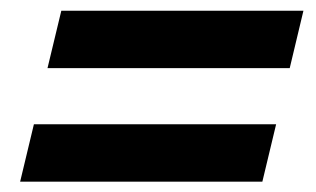

<svg xmlns="http://www.w3.org/2000/svg" viewBox="-20 -482 604 367"><path d="M70.8 -351.8 97.2 -461.5H560L533.8 -351.8ZM18.5 -134.8 44.8 -244.5H507.8L481.5 -134.8Z"/></svg>

Font: Ubuntu Sans
Style: Italic
Weight: 400
Italic angle: -13.5°
Designer: Dalton Maag Ltd
Foundry: Dalton Maag Ltd
Version: Version 1.006